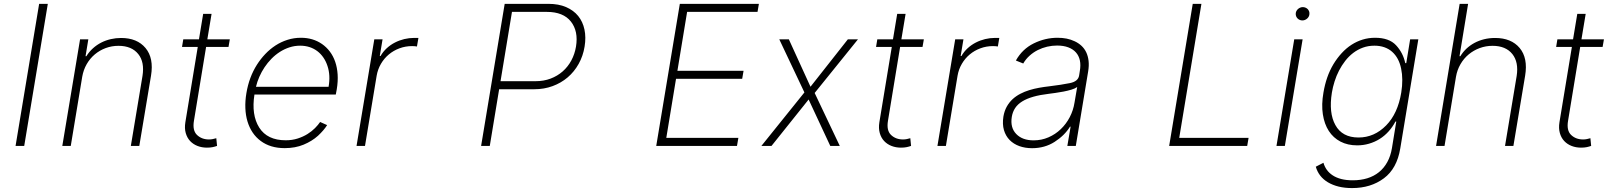

<svg xmlns="http://www.w3.org/2000/svg" viewBox="-20 -747 8257 983"><path d="M224.8 -727.3 104 0H59.7L180.4 -727.3Z M299 0 389.9 -545.5H432.2L418 -459.2H422.2Q436.4 -482.2 456 -499.8Q475.5 -517.4 498.6 -529.1Q521.7 -540.8 547.4 -546.7Q573.2 -552.6 599.8 -552.6Q682.2 -552.6 725.1 -501.1Q768.1 -449.6 753.2 -359.7L693.2 0H649.9L709.5 -358Q720.9 -429.3 687.9 -470.2Q654.1 -512.4 586.6 -512.4Q552.2 -512.4 521.1 -500.9Q490.1 -489.3 465.4 -468.6Q440.7 -447.8 423.8 -418.5Q407 -389.2 400.9 -353.7L342.3 0Z M911.9 -506.7 918.3 -545.5H998.6L1020.2 -676.1H1063.2L1041.5 -545.5H1156.6L1149.9 -506.7H1035.2L973 -128.9Q964.5 -79.2 988.6 -56.1Q1012.8 -33 1049.7 -33Q1060.7 -33 1069.6 -35Q1078.5 -36.9 1087.4 -39.4L1091.3 0Q1080.3 3.9 1068.2 6.4Q1056.1 8.9 1039.1 8.9Q1013.5 8.9 991.1 0.2Q968.8 -8.5 953.3 -25Q937.9 -41.5 930.9 -65.9Q924 -90.2 929 -121.1L992.5 -506.7Z M1241.5 -270.2Q1255 -351.9 1295.5 -415.8Q1314.3 -445.3 1338.2 -470.5Q1362.2 -495.7 1390.6 -514.2Q1419 -532.7 1451.9 -543.1Q1484.7 -553.6 1521 -553.6Q1582.4 -553.6 1628.6 -521.7Q1651.6 -505.7 1668.9 -482.8Q1686.1 -459.9 1696.2 -430.6Q1706.3 -401.3 1708.6 -365.9Q1710.9 -330.6 1704.2 -290.1L1699.2 -263.1H1282.7Q1266.3 -158.7 1307.2 -93.8Q1348.4 -28.8 1442.8 -28.8Q1475.9 -28.8 1503.9 -37.8Q1532 -46.9 1554.2 -60.7Q1576.3 -74.6 1592.7 -91.1Q1609 -107.6 1619 -122.5L1654.8 -106.5Q1646.7 -93.4 1634.9 -79.7Q1623.2 -66.1 1608 -51.8Q1577.1 -24.1 1534.4 -6.4Q1491.8 11.4 1437.5 11.4Q1364.3 11.4 1315 -25.2Q1290.5 -43.3 1273.4 -68.7Q1256.4 -94.1 1247 -125.4Q1237.6 -156.6 1236.2 -193.2Q1234.7 -229.8 1241.5 -270.2ZM1290.5 -302.6H1662.3Q1672.6 -361.9 1656.6 -409.4Q1648.8 -433.2 1635.7 -452.4Q1622.5 -471.6 1604.8 -485.1Q1587 -498.6 1564.8 -505.9Q1542.6 -513.1 1516.7 -513.1Q1488.3 -513.1 1462.2 -504.6Q1436.1 -496.1 1413 -481.4Q1389.9 -466.6 1370 -446.4Q1350.1 -426.1 1334.5 -402.7Q1318.9 -379.3 1307.7 -353.7Q1296.5 -328.1 1290.5 -302.6Z M1805.4 0 1896.3 -545.5H1938.6L1924.4 -460.2H1928.3Q1941.1 -482.6 1960 -500Q1979 -517.4 2001.8 -529.1Q2024.5 -540.8 2049.7 -546.9Q2074.9 -552.9 2100.1 -552.9Q2106.2 -552.9 2111.5 -552.9Q2116.8 -552.9 2122.2 -552.6L2114.7 -508.9Q2110.4 -509.6 2104.6 -510.3Q2098.7 -511 2090.2 -511Q2055.8 -511 2025.2 -499.6Q1994.7 -488.3 1970.7 -468.2Q1946.7 -448.2 1930.4 -420.3Q1914.1 -392.4 1908.4 -359.4L1848.7 0Z M2563.9 -727.3H2788Q2839.8 -727.3 2878.2 -710.8Q2916.5 -694.2 2940.2 -665.1Q2963.8 -636 2972.3 -595.9Q2980.8 -555.8 2973 -508.5Q2965.2 -460.2 2942.6 -419.9Q2920.1 -379.6 2886.4 -350.9Q2852.6 -322.1 2809.1 -306.1Q2765.6 -290.1 2715.6 -290.1H2535.5L2487.6 0H2443.2ZM2721.6 -331.3Q2763.8 -331.3 2799 -344.6Q2834.2 -358 2861 -381.6Q2887.8 -405.2 2905.2 -437.7Q2922.6 -470.2 2929 -508.5Q2941.8 -587 2903.1 -636.4Q2864 -686.1 2779.8 -686.1H2601.2L2542.6 -331.3Z M3339.8 0 3460.6 -727.3H3865.4L3858.3 -686.1H3497.9L3448.2 -384.6H3786.9L3779.8 -343.4H3441.1L3391.3 -41.2H3760.3L3753.2 0Z M4098.4 -273.8 3969.8 -545.5H4018.8L4129.6 -302.9L4320.7 -545.5H4372.5L4150.9 -271L4279.5 0H4230.8L4120 -237.6L3930 0H3878.2Z M4465.2 -506.7 4471.6 -545.5H4551.8L4573.5 -676.1H4616.5L4594.8 -545.5H4709.9L4703.1 -506.7H4588.4L4526.3 -128.9Q4517.8 -79.2 4541.9 -56.1Q4566.1 -33 4603 -33Q4614 -33 4622.9 -35Q4631.7 -36.9 4640.6 -39.4L4644.5 0Q4633.5 3.9 4621.4 6.4Q4609.4 8.9 4592.3 8.9Q4566.8 8.9 4544.4 0.2Q4522 -8.5 4506.6 -25Q4491.1 -41.5 4484.2 -65.9Q4477.3 -90.2 4482.2 -121.1L4545.8 -506.7Z M4779.5 0 4870.4 -545.5H4912.6L4898.4 -460.2H4902.3Q4915.1 -482.6 4934.1 -500Q4953.1 -517.4 4975.9 -529.1Q4998.6 -540.8 5023.8 -546.9Q5049 -552.9 5074.2 -552.9Q5080.3 -552.9 5085.6 -552.9Q5090.9 -552.9 5096.2 -552.6L5088.8 -508.9Q5084.5 -509.6 5078.7 -510.3Q5072.8 -511 5064.3 -511Q5029.8 -511 4999.3 -499.6Q4968.8 -488.3 4944.8 -468.2Q4920.8 -448.2 4904.5 -420.3Q4888.1 -392.4 4882.5 -359.4L4822.8 0Z M5117.2 -150.2Q5122.2 -179 5134.4 -201Q5146.7 -223 5164.2 -239.2Q5181.8 -255.3 5203.7 -266.7Q5225.5 -278.1 5249.8 -285.5Q5274.1 -293 5299.9 -297.6Q5325.6 -302.2 5350.9 -305Q5383.2 -308.9 5409.4 -313Q5435.7 -317.1 5457 -321.4Q5500.4 -329.9 5505 -361.2L5508.5 -383.9Q5513.8 -413.7 5508.7 -437.7Q5503.6 -461.6 5488.6 -478.5Q5473.7 -495.4 5449.4 -504.6Q5425.1 -513.8 5392 -513.8Q5366.5 -513.8 5341.3 -508Q5316.1 -502.1 5293.1 -490.6Q5270.2 -479 5251.1 -461.8Q5231.9 -444.6 5218.8 -421.9L5181.1 -437.1Q5214.1 -496.1 5272.7 -524.9Q5331.3 -553.6 5394.5 -553.6Q5419 -553.6 5440.7 -549.4Q5462.4 -545.1 5482.6 -535.5Q5502.1 -526.3 5517.2 -512.3Q5532.3 -498.2 5541.4 -479Q5550.4 -459.9 5553.3 -435.4Q5556.1 -410.9 5551.1 -381L5487.9 0H5444.6L5461.3 -98.4H5458.1Q5430.4 -53.3 5379.3 -20.6Q5328.8 11.7 5263.8 11.7Q5228.7 11.7 5199 1.1Q5169.4 -9.6 5149.1 -30.2Q5128.9 -50.8 5120 -81Q5111.2 -111.2 5117.2 -150.2ZM5183.2 -60.7Q5214.5 -28.4 5272 -28.4Q5312.5 -28.4 5348 -43.9Q5383.5 -59.3 5411 -85.8Q5438.6 -112.2 5456.9 -147.2Q5475.1 -182.2 5481.2 -221.2L5495 -301.5Q5484.4 -293.7 5465.4 -288Q5446.4 -282.3 5425.2 -278.2Q5404.1 -274.1 5383.7 -271.3Q5363.3 -268.5 5349.4 -266.7Q5304.3 -261.4 5270.6 -251.8Q5236.9 -242.2 5213.6 -227.8Q5190.3 -213.4 5177.4 -193.9Q5164.4 -174.4 5160.2 -148.8Q5151.3 -93.4 5183.2 -60.7Z M5965.9 0 6086.6 -727.3H6131L6017.4 -41.2H6372.5L6365.4 0Z M6606.2 -545.5H6649.1L6558.2 0H6515.3ZM6614 -678.3Q6614.3 -684.7 6617.4 -690.5Q6620.4 -696.4 6625.4 -700.8Q6630.3 -705.3 6636.7 -707.9Q6643.1 -710.6 6649.9 -710.6Q6657.7 -710.6 6664.2 -707.7Q6670.8 -704.9 6675.4 -700.1Q6680 -695.3 6682.4 -688.7Q6684.7 -682.2 6683.9 -674.7Q6683.6 -668.3 6680.6 -662.5Q6677.6 -656.6 6672.6 -652.2Q6667.6 -647.7 6661.4 -645.1Q6655.2 -642.4 6648.1 -642.4Q6640.6 -642.4 6634.1 -645.2Q6627.5 -648.1 6622.9 -652.9Q6618.3 -657.7 6615.8 -664.2Q6613.3 -670.8 6614 -678.3Z M6755.7 86.3Q6761.4 106.2 6773.1 122.5Q6784.8 138.8 6803.3 150.9Q6821.7 163 6847.3 169.6Q6872.9 176.1 6905.9 176.1Q6946.4 176.1 6980.3 165.7Q7014.2 155.2 7040 134.4Q7065.7 113.6 7082.7 82.7Q7099.8 51.8 7106.5 11L7128.6 -124.6H7124.3Q7109.7 -96.6 7089.1 -73.9Q7068.5 -51.1 7043.5 -35.5Q7018.5 -19.9 6989.3 -11.4Q6960.2 -2.8 6928.3 -2.8Q6880 -2.8 6843 -22Q6806.1 -41.2 6783.2 -76.5Q6760.3 -111.9 6752.7 -161.8Q6745 -211.6 6755.7 -272.7Q6762.8 -314.6 6775.2 -350.3Q6787.6 -386 6806.8 -418.3Q6826 -449.9 6849.3 -475.1Q6872.5 -500.4 6899.5 -517.8Q6926.5 -535.2 6956.7 -544.4Q6986.9 -553.6 7019.9 -553.6Q7092 -553.6 7127.5 -515.3Q7163.4 -476.6 7174.7 -423.7H7179.7L7199.6 -545.5H7241.5L7149.1 12.8Q7132.1 116.1 7065.3 165.8Q6998.2 215.9 6902.7 215.9Q6864.7 215.9 6833.6 208.3Q6802.6 200.6 6778.8 186.4Q6755 172.2 6739.3 152Q6723.7 131.7 6716.6 106.5ZM6816.8 -106.9Q6851.6 -43 6935.4 -43Q7016 -43 7076.7 -104.8Q7136.4 -165.5 7154.1 -273.1Q7165.1 -341.3 7153.4 -396.3Q7147.7 -423.7 7136.2 -445.1Q7124.6 -466.6 7107.4 -481.9Q7090.2 -497.2 7067.5 -505.1Q7044.7 -513.1 7017 -513.1Q6985.1 -513.1 6957.9 -503.2Q6930.8 -493.3 6908 -475.9Q6885.3 -458.5 6867.2 -435.2Q6849.1 -411.9 6835.4 -385.3Q6821.7 -358.7 6812.7 -329.9Q6803.6 -301.1 6799 -273.1Q6782.3 -168.7 6816.8 -106.9Z M7332.4 0 7453.1 -727.3H7496.4L7452.4 -459.2H7456.7Q7469.5 -480.5 7487.7 -497.7Q7506 -514.9 7528.8 -527.2Q7551.5 -539.4 7578.1 -546Q7604.8 -552.6 7634.6 -552.6Q7717.3 -552.6 7760.3 -501.4Q7803.3 -449.9 7788.4 -359.7L7728.3 0H7685.4L7745 -358Q7756 -428.6 7723 -470.2Q7689.3 -512.4 7621.4 -512.4Q7587 -512.4 7555.8 -500.9Q7524.5 -489.3 7499.5 -468.6Q7474.4 -447.8 7457.4 -418.5Q7440.3 -389.2 7434.3 -353.7L7375.7 0Z M7947.1 -506.7 7953.5 -545.5H8033.7L8055.4 -676.1H8098.4L8076.7 -545.5H8191.8L8185 -506.7H8070.3L8008.2 -128.9Q7999.6 -79.2 8023.8 -56.1Q8047.9 -33 8084.9 -33Q8095.9 -33 8104.8 -35Q8113.6 -36.9 8122.5 -39.4L8126.4 0Q8115.4 3.9 8103.3 6.4Q8091.3 8.9 8074.2 8.9Q8048.7 8.9 8026.3 0.2Q8003.9 -8.5 7988.5 -25Q7973 -41.5 7966.1 -65.9Q7959.2 -90.2 7964.1 -121.1L8027.7 -506.7Z"/></svg>

Font: Inter P Extra Light
Style: Italic
Weight: 200
Italic angle: 9.39999°
Designer: Rasmus Andersson
Foundry: rsms
Version: Version 3.018;git-588b23468